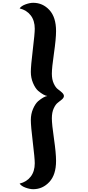

<svg xmlns="http://www.w3.org/2000/svg" viewBox="-20 -1118 628 1370"><path d="M380 -896Q380 -841 365 -737.5Q350 -634 350 -592.5Q350 -551 363.5 -522Q377 -493 393 -481.5Q409 -470 422.5 -457.5Q436 -445 436 -433Q436 -421 422.5 -409Q409 -397 393 -385.5Q377 -374 363.5 -345Q350 -316 350 -274Q350 -232 365 -129Q380 -26 380 30Q380 129 332 180.5Q284 232 217 232Q193 232 162.5 221Q132 210 120 192Q170 180 199 142.5Q228 105 228 47Q228 12 214 -103.5Q200 -219 200 -261.5Q200 -304 215.5 -340.5Q231 -377 252 -396Q293 -430 318 -433Q293 -436 252 -470Q231 -489 215.5 -526Q200 -563 200 -605Q200 -647 214 -762.5Q228 -878 228 -913Q228 -971 199 -1008.5Q170 -1046 120 -1058Q132 -1076 162.5 -1087Q193 -1098 217 -1098Q285 -1098 332.5 -1046.5Q380 -995 380 -896Z"/></svg>

Font: Laila
Style: Bold
Weight: 700
Designer: Hitesh Malaviya
Foundry: Indian Type Foundry
Version: Version 1.302;PS 1.0;hotconv 1.0.78;makeotf.lib2.5.61930; tt